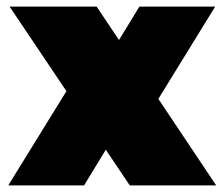

<svg xmlns="http://www.w3.org/2000/svg" viewBox="-20 -560 678 580"><path d="M9 -540H272L633 0H372ZM200 -316 390 -256 234 0H5ZM246 -286 401 -540H630L436 -225Z"/></svg>

Font: Pathway Extreme Condensed Black
Style: Regular
Weight: 900
Width: 3
Version: Version 1.001;gftools[0.9.26]